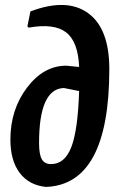

<svg xmlns="http://www.w3.org/2000/svg" viewBox="-20 -727 474 757"><path d="M161 10Q94 3 57.5 -45.5Q21 -94 21 -177Q21 -295 86.5 -381.5Q152 -468 241 -468Q255 -467 292 -463Q288 -563 240.5 -599.5Q193 -636 93 -618L88 -623L100 -682Q243 -736 327 -675.5Q411 -615 411 -455Q411 1 161 10ZM134 -163Q134 -118 145 -99Q156 -80 181 -80Q235 -80 261 -146.5Q287 -213 292 -368L232 -380Q134 -377 134 -163Z"/></svg>

Font: Alegreya Sans
Style: Bold Italic
Weight: 700
Italic angle: -7°
Designer: Juan Pablo del Peral
Foundry: Huerta Tipografica
Version: Version 2.007